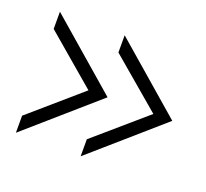

<svg xmlns="http://www.w3.org/2000/svg" viewBox="-73 -514 563 524"><g transform="rotate(20 208.0 -252.0)"><path d="M19 -76.5V-126L165.5 -253L19 -378V-428L221 -253ZM207 -76.5V-126L354 -253L207 -378V-428L409 -253Z"/></g></svg>

Font: Acari Sans Neue Light
Style: Regular
Weight: 300
Designer: Alfredo Marco Pradil (font), Cristiano Sobral (main changes)
Foundry: Hanken Design Co. (font), Cristiano Sobral (main changes)
Version: Version 2.459;March 19, 2022;FontCreator 14.0.0.2808 64-bit;